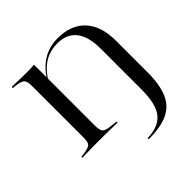

<svg xmlns="http://www.w3.org/2000/svg" viewBox="-201 -742 1095 1095"><g transform="rotate(-45 346.5 -194.5)"><path d="M129 -201.6V-492.7Q129 -517.7 123.8 -531Q118.5 -544.4 105.6 -550.4Q92.7 -556.5 67.7 -559.7L42.7 -562.1V-571Q58.1 -571 77 -570.2Q96 -569.4 118.5 -569Q141.1 -568.5 166.1 -568.5H175Q198.4 -568.5 222.6 -571V-201.6ZM166.1 -2.4Q141.1 -2.4 118.5 -2Q96 -1.6 77 -1.2Q58.1 -0.8 42.7 0V-8.9L67.7 -11.3Q92.7 -15.3 106 -21Q119.4 -26.6 124.2 -39.9Q129 -53.2 129 -78.2V-201.6H222.6V-78.2Q222.6 -41.1 234.7 -29Q246.8 -16.9 285.5 -12.9L325.8 -8.9V0Q308.9 -0.8 286.7 -1.2Q264.5 -1.6 238.7 -2Q212.9 -2.4 182.3 -2.4H176.6ZM556.5 -201.6V-364.5Q556.5 -464.5 517.3 -513.7Q478.2 -562.9 404 -562.9Q340.3 -562.9 293.5 -532.3Q246.8 -501.6 209.7 -438.7L208.9 -448.4Q248.4 -515.3 302 -548.8Q355.6 -582.3 425 -582.3Q533.1 -582.3 591.5 -518.5Q650 -454.8 650 -336.3V-201.6ZM384.7 192.7V183.9Q444.4 182.3 482.7 159.7Q521 137.1 538.7 89.5Q556.5 41.9 556.5 -33.9V-201.6H650V-81.5Q650 16.9 623.8 77.8Q597.6 138.7 539.5 165.7Q481.5 192.7 384.7 192.7Z"/></g></svg>

Font: Playfair 144pt SemiExpanded Medium
Style: Regular
Weight: 500
Width: 6
Designer: Claus Eggers Sørensen
Foundry: Claus Eggers Sørensen
Version: Version 2.203